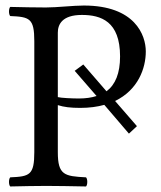

<svg xmlns="http://www.w3.org/2000/svg" viewBox="-20 -672 581 694"><path d="M104 -523V-122C104 -39 87 -34 17 -31C11 -25 11 -4 17 2C62 1 111 0 147 0C182 0 241 1 291 2C297 -4 297 -25 291 -31C213 -35 189 -39 189 -122V-292C211 -285 235 -282 270 -282C303 -282 332 -286 357 -293L446 -189L475 -216L396 -307C479 -347 507 -425 507 -486C507 -545 468 -652 283 -652C245 -652 186 -645 146 -645C109 -645 57 -646 17 -647C11 -641 11 -620 17 -614C87 -611 104 -606 104 -523ZM189 -554C189 -583 204 -618 276 -618C345 -618 414 -595 414 -468C414 -407 397 -366 365 -342L281 -439L250 -416L329 -325C311 -319 289 -316 265 -316C240 -316 200 -318 189 -321Z"/></svg>

Font: Libertinus Math
Style: Regular
Weight: 400
Designer: Philipp H. Poll, Khaled Hosny
Foundry: Caleb Maclennan
Version: Version 7.050;RELEASE